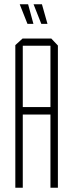

<svg xmlns="http://www.w3.org/2000/svg" viewBox="-20 -882 344 902"><path d="M52 0V-670L86 -701H87V0ZM87 -344V-379H217V-344ZM217 0V-667H252V0ZM87 -667V-701H221L252 -668V-667ZM174 -770 138 -861V-862H177L203 -770ZM109 -770 73 -861V-862H112L137 -770Z"/></svg>

Font: Foldit ExtraLight
Style: Regular
Weight: 250
Version: Version 1.003